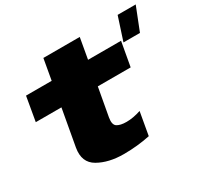

<svg xmlns="http://www.w3.org/2000/svg" viewBox="-152 -939 1216 1154"><g transform="rotate(-30 455.5 -362.0)"><path d="M733 -573.5H847.5L911 -734.5H785.5ZM400 9Q494.5 9 583 -9.5L611 -168.5Q558 -150.5 511 -150.5Q468 -150.5 446 -164.8Q424 -179 432 -226L467.5 -422H695.5L725.5 -589.5H496.5L522 -733.5H269.5L244 -589.5H66L37 -422H215L169.5 -168.5Q153 -72.5 224.5 -31.8Q296 9 400 9Z"/></g></svg>

Font: Anybody Expanded Black
Style: Italic
Weight: 900
Width: 7
Italic angle: -10°
Version: Version 1.113;gftools[0.9.25]